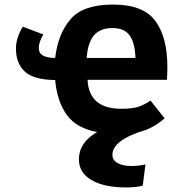

<svg xmlns="http://www.w3.org/2000/svg" viewBox="-20 -569 816 842"><path d="M50 -356Q50 -403 80 -452L170 -418Q150 -384 150 -358Q150 -315 222 -315Q234 -420 289 -484.5Q344 -549 476 -549Q608 -549 661 -477.5Q714 -406 714 -276Q714 -243 712 -219H364Q370 -92 512 -92Q562 -92 589 -101.5Q616 -111 640 -128L702 -50Q666 -18 622 0Q473 44 473 110Q473 134 496.5 146.5Q520 159 554 159Q588 159 618 152L606 245Q578 253 534 253Q436 253 381 220.5Q326 188 326 130Q326 56 406 10Q314 -7 272 -66.5Q230 -126 222 -218Q128 -219 89 -255Q50 -291 50 -356ZM360 -315H574Q572 -380 549 -413Q526 -446 473 -446Q420 -446 392.5 -414.5Q365 -383 360 -315Z"/></svg>

Font: Fix15 Mono
Style: Bold
Weight: 700
Designer: Carrois Corporate & Edenspiekermann AG
Foundry: Carrois Corporate GbR & Edenspiekermann AG
Version: Version 3.206